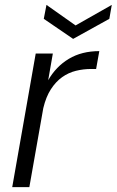

<svg xmlns="http://www.w3.org/2000/svg" viewBox="-20 -765 477 785"><path d="M30 0 126 -546H196L177 -437Q209 -493 261.5 -524.5Q314 -556 386 -556L373 -483H353Q321 -483 290.5 -475.5Q260 -468 234 -449.5Q208 -431 188 -400Q168 -369 157 -323L100 0ZM437 -745 427 -688 279 -606 159 -688 170 -745 289 -661Z"/></svg>

Font: SVN-Poppins Light
Style: Italic
Weight: 300
Italic angle: -10°
Designer: Ninad Kale (Devanagari), Jonny Pinhorn (Latin)
Foundry: Indian Type Foundry
Version: Version 3.002 2017; ttfautohint (v1.8.3)